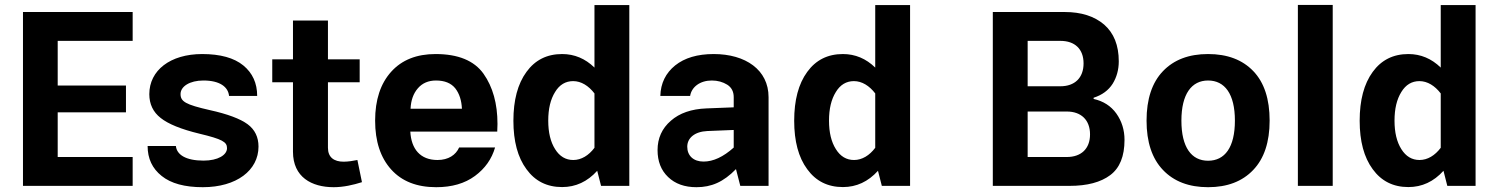

<svg xmlns="http://www.w3.org/2000/svg" viewBox="-20 -758 6109 783"><path d="M215.3 -117.7V-299.8H493.7V-409.2H215.3V-591.3H521V-709H73.7V0H521V-117.7Z M804.7 -537.6C673.8 -537.6 588.9 -470.7 588.9 -374C588.9 -333.5 604.5 -300.8 635.3 -276.9C666 -252.4 718.3 -231 793 -212.9C886.7 -190.4 905.8 -179.2 905.8 -153.8C905.8 -126 869.1 -103 810.1 -103C737.3 -103 700.7 -127.4 697.3 -162.6H582C582 -111.3 601.1 -70.8 639.2 -40.5C677.2 -9.8 733.4 5.4 807.1 5.4C944.8 5.4 1034.2 -63.5 1034.2 -160.2C1034.2 -198.7 1019.5 -229.5 989.7 -251.5C960 -273.4 908.2 -293 835 -309.1C736.8 -331.5 716.3 -343.8 716.3 -374.5C716.3 -405.3 753.4 -429.7 809.6 -429.7C876 -429.7 910.6 -403.8 914.1 -366.7H1028.8C1028.8 -418.9 1009.8 -460.4 972.2 -491.2C934.6 -522 878.4 -537.6 804.7 -537.6Z M1437.5 -105.5C1421.9 -102.1 1398.9 -98.6 1381.3 -98.6C1342.3 -98.6 1317.4 -116.2 1317.4 -155.3V-422.4H1446.8V-516.1H1317.4V-674.3H1174.8V-516.1H1090.3V-422.4H1174.8V-139.2C1174.8 -35.6 1251 5.4 1340.8 5.4C1380.4 5.4 1420.9 -3.9 1456.1 -15.1Z M2007.8 -221.2C2008.3 -231.4 2008.8 -242.2 2008.8 -252.4C2008.8 -335.4 1989.7 -403.8 1951.7 -457.5C1913.6 -510.7 1848.6 -537.6 1756.3 -537.6C1679.2 -537.6 1618.7 -513.7 1575.2 -465.3C1531.7 -417 1509.8 -350.6 1509.8 -266.1C1509.8 -181.6 1531.7 -115.2 1575.2 -66.9C1618.7 -18.6 1679.7 5.4 1758.8 5.4C1822.8 5.4 1875.5 -9.8 1917 -40.5C1958 -70.8 1985.4 -109.4 1999 -156.7H1852.5C1838.9 -126 1808.6 -105.5 1764.2 -105.5C1693.8 -105.5 1657.2 -150.4 1653.3 -221.2ZM1654.3 -314.5C1655.8 -348.6 1665.5 -376.5 1684.1 -397.9C1702.1 -418.9 1727.1 -429.7 1757.8 -429.7C1793.5 -429.7 1819.8 -418.9 1836.9 -397.5C1853.5 -376 1862.3 -348.1 1863.8 -314.5Z M2073.7 -265.6C2073.7 -182.1 2091.3 -116.2 2127 -67.9C2162.1 -19.5 2210.4 4.9 2272.5 4.9C2327.6 4.9 2375.5 -17.1 2415.5 -61.5L2431.2 0H2546.4V-737.3H2404.3V-482.4C2366.7 -519 2322.8 -537.6 2272.5 -537.6C2210.4 -537.6 2162.1 -513.2 2127 -464.8C2091.3 -416 2073.7 -349.6 2073.7 -265.6ZM2215.8 -266.1C2215.8 -314.5 2225.1 -353 2243.7 -382.8C2261.7 -412.6 2286.6 -427.2 2317.4 -427.2C2350.1 -427.2 2380.4 -408.2 2404.3 -377V-155.3C2380.9 -124 2350.6 -105.5 2317.9 -105.5C2287.1 -105.5 2262.2 -120.1 2243.7 -149.9C2225.1 -179.2 2215.8 -217.8 2215.8 -266.1Z M3114.3 -361.8C3114.3 -473.1 3020.5 -537.6 2890.6 -537.6C2824.2 -537.6 2772 -522 2733.4 -491.2C2694.8 -460 2674.3 -418.5 2672.9 -366.7H2794.4C2800.3 -403.8 2835.4 -429.7 2882.8 -429.7C2906.7 -429.7 2927.7 -423.8 2945.8 -412.6C2963.4 -401.4 2972.2 -384.3 2972.2 -361.8V-320.3L2860.8 -315.9C2799.8 -313.5 2751.5 -296.9 2715.8 -265.6C2679.7 -234.4 2661.6 -194.3 2661.6 -146C2661.6 -100.1 2675.8 -63.5 2704.6 -36.1C2733.4 -8.3 2772 5.4 2820.3 5.4C2880.9 5.4 2930.2 -15.6 2981.4 -68.4L2999 0H3114.3ZM2782.7 -159.7C2782.7 -195.3 2813 -221.2 2864.3 -223.6L2972.2 -228V-156.2C2929.7 -118.2 2888.7 -99.1 2849.1 -99.1C2808.1 -99.1 2782.7 -123 2782.7 -159.7Z M3218.8 -265.6C3218.8 -182.1 3236.3 -116.2 3272 -67.9C3307.1 -19.5 3355.5 4.9 3417.5 4.9C3472.7 4.9 3520.5 -17.1 3560.5 -61.5L3576.2 0H3691.4V-737.3H3549.3V-482.4C3511.7 -519 3467.8 -537.6 3417.5 -537.6C3355.5 -537.6 3307.1 -513.2 3272 -464.8C3236.3 -416 3218.8 -349.6 3218.8 -265.6ZM3360.8 -266.1C3360.8 -314.5 3370.1 -353 3388.7 -382.8C3406.7 -412.6 3431.6 -427.2 3462.4 -427.2C3495.1 -427.2 3525.4 -408.2 3549.3 -377V-155.3C3525.9 -124 3495.6 -105.5 3462.9 -105.5C3432.1 -105.5 3407.2 -120.1 3388.7 -149.9C3370.1 -179.2 3360.8 -217.8 3360.8 -266.1Z M4439.9 -359.4C4474.6 -370.6 4500.5 -389.6 4517.6 -416.5C4534.2 -443.4 4542.5 -474.1 4542.5 -507.8C4542.5 -573.2 4522.5 -623 4482.9 -657.7C4442.9 -691.9 4389.2 -709 4322.3 -709H4028.8V0H4341.8C4413.6 0 4468.8 -14.6 4507.8 -43.9C4546.4 -72.8 4565.9 -120.6 4565.9 -187.5C4565.9 -228 4554.7 -263.7 4532.7 -294.9C4510.7 -325.7 4479.5 -345.7 4439.9 -354.5ZM4304.7 -591.3C4363.3 -591.3 4398.9 -558.1 4398.9 -499.5C4398.9 -440.4 4362.8 -406.2 4304.7 -406.2H4170.9V-591.3ZM4330.6 -303.2C4389.2 -303.2 4425.3 -268.6 4425.3 -210C4425.3 -150.9 4388.7 -117.7 4330.6 -117.7H4170.9V-303.2Z M4906.7 -537.6C4828.1 -537.6 4767.1 -514.2 4722.7 -467.8C4678.2 -421.4 4655.8 -354 4655.8 -266.1C4655.8 -178.7 4678.2 -111.3 4722.7 -64.9C4767.1 -18.1 4828.6 5.4 4906.7 5.4C4984.9 5.4 5046.4 -18.1 5090.8 -64.9C5135.3 -111.3 5157.7 -178.7 5157.7 -266.1C5157.7 -354 5135.7 -421.4 5091.3 -467.8C5046.9 -514.2 4985.4 -537.6 4906.7 -537.6ZM4906.7 -429.7C4974.6 -429.7 5016.1 -375 5016.1 -266.1C5016.1 -157.2 4975.1 -102.5 4906.7 -102.5C4838.9 -102.5 4797.9 -157.2 4797.9 -266.1C4797.9 -375 4839.8 -429.7 4906.7 -429.7Z M5415 -737.8H5272.9V0H5415Z M5524.9 -265.6C5524.9 -182.1 5542.5 -116.2 5578.1 -67.9C5613.3 -19.5 5661.6 4.9 5723.6 4.9C5778.8 4.9 5826.7 -17.1 5866.7 -61.5L5882.3 0H5997.6V-737.3H5855.5V-482.4C5817.9 -519 5773.9 -537.6 5723.6 -537.6C5661.6 -537.6 5613.3 -513.2 5578.1 -464.8C5542.5 -416 5524.9 -349.6 5524.9 -265.6ZM5667 -266.1C5667 -314.5 5676.3 -353 5694.8 -382.8C5712.9 -412.6 5737.8 -427.2 5768.6 -427.2C5801.3 -427.2 5831.5 -408.2 5855.5 -377V-155.3C5832 -124 5801.8 -105.5 5769 -105.5C5738.3 -105.5 5713.4 -120.1 5694.8 -149.9C5676.3 -179.2 5667 -217.8 5667 -266.1Z"/></svg>

Font: Estedad Bold
Style: Regular
Weight: 700
Designer: Amin Abedi
Version: Version 7.3